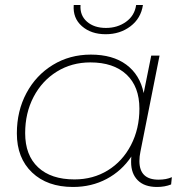

<svg xmlns="http://www.w3.org/2000/svg" viewBox="-20 -740 747 763"><path d="M663 -36 660 -7Q635 3 604 3Q554 3 527.5 -23.5Q501 -50 501 -96Q501 -111 502 -118Q464 -61 404 -29Q344 3 270 3Q168 3 107.5 -54.5Q47 -112 47 -210Q47 -299 85 -370Q123 -441 190 -482Q257 -523 341 -523Q428 -523 482 -483Q536 -443 551 -370L581 -519H614L538 -137Q534 -118 534 -100Q534 -26 610 -26Q641 -26 663 -36ZM534 -308Q534 -396 482.5 -444Q431 -492 339 -492Q265 -492 206 -455.5Q147 -419 113.5 -355Q80 -291 80 -211Q80 -123 131.5 -75Q183 -27 276 -27Q350 -27 408.5 -63Q467 -99 500.5 -163.5Q534 -228 534 -308ZM273 -720H300Q297 -679 325.5 -654Q354 -629 401 -629Q447 -629 481 -653.5Q515 -678 521 -720H548Q540 -667 498.5 -635.5Q457 -604 400 -604Q342 -604 305.5 -636Q269 -668 273 -720Z"/></svg>

Font: Montserrat Alternates ExLight
Style: Italic
Weight: 275
Italic angle: -11.3°
Designer: Julieta Ulanovsky
Foundry: Julieta Ulanovsky
Version: Version 7.200